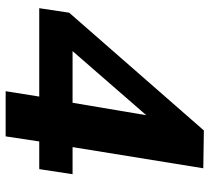

<svg xmlns="http://www.w3.org/2000/svg" viewBox="-51 -690 742 680"><g transform="rotate(90 320.0 -350.0)"><path d="M9 -118 25 -224 442 -701 576 -699 501 -236H597L579 -118H481L463 1H303L322 -118ZM161 -236H344L388 -497Z"/></g></svg>

Font: Georama ExtraCondensed Thin
Style: Bold Italic
Weight: 700
Italic angle: -9°
Version: Version 1.001